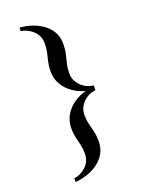

<svg xmlns="http://www.w3.org/2000/svg" viewBox="-164 -757 774 1038"><g transform="rotate(-20 223.0 -238.0)"><path d="M355 -223.1Q330.1 -221.7 306.6 -207.5Q283.2 -193.4 268.1 -170.2Q252.9 -147 252.9 -119.1Q252.9 -90.3 259 -65.4Q265.1 -40.5 271.2 -15.4Q277.3 9.8 277.3 39.6Q277.3 83 258.3 114Q239.3 145 209.5 164.8Q179.7 184.6 146.2 194.6Q112.8 204.6 84.5 206.5V185.5Q122.6 180.7 153.3 151.9Q184.1 123 184.1 79.1Q184.1 50.8 178.5 26.6Q172.9 2.4 167.2 -21Q161.6 -44.4 161.6 -72.3Q161.6 -115.2 181.2 -148.7Q200.7 -182.1 232.9 -204.6Q265.1 -227.1 303.7 -237.3Q265.6 -247.6 233.2 -270Q200.7 -292.5 181.2 -325.9Q161.6 -359.4 161.6 -402.3Q161.6 -430.7 167.2 -454.3Q172.9 -478 178.5 -502.2Q184.1 -526.4 184.1 -555.2Q184.1 -598.6 153.3 -627.7Q122.6 -656.7 84.5 -661.6V-681.6Q112.3 -680.2 145.5 -670.7Q178.7 -661.1 208.7 -641.8Q238.8 -622.6 258.1 -592Q277.3 -561.5 277.3 -518.1Q277.3 -487.8 271.2 -461.7Q265.1 -435.5 259 -410.2Q252.9 -384.8 252.9 -356Q252.9 -327.6 268.1 -304.4Q283.2 -281.2 306.6 -266.8Q330.1 -252.4 355 -251.5Z"/></g></svg>

Font: Awami Nastaliq
Style: Bold
Weight: 700
Designer: Peter Martin, SIL International
Foundry: SIL International
Version: Version 3.100